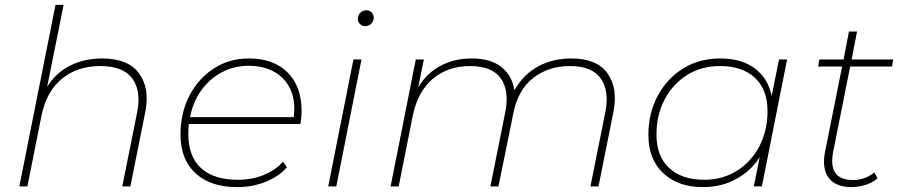

<svg xmlns="http://www.w3.org/2000/svg" viewBox="-20 -762 3690 785"><path d="M397 -523Q504 -523 548.5 -462Q593 -401 574 -304L513 0H480L541 -304Q558 -391 520.5 -441.5Q483 -492 390 -492Q296 -492 232.5 -439.5Q169 -387 149 -286L92 0H59L207 -742H240L173 -408Q211 -467 269 -495Q327 -523 397 -523Z M950 3Q841 3 779.5 -53.5Q718 -110 718 -212Q718 -301 754.5 -371Q791 -441 854 -482Q917 -523 998 -523Q1098 -523 1155.5 -466Q1213 -409 1213 -309Q1213 -282 1208 -255H752Q750 -234 750 -213Q750 -123 801.5 -75Q853 -27 953 -27Q1010 -27 1058 -46.5Q1106 -66 1137 -101L1153 -78Q1121 -41 1067 -19Q1013 3 950 3ZM757 -283H1181Q1189 -351 1167 -397.5Q1145 -444 1101 -468.5Q1057 -493 997 -493Q937 -493 887 -466.5Q837 -440 803 -392.5Q769 -345 757 -283Z M1322 0 1425 -519H1458L1355 0ZM1473 -655Q1460 -655 1451.5 -664Q1443 -673 1443 -685Q1443 -699 1453 -709.5Q1463 -720 1478 -720Q1491 -720 1499.5 -711Q1508 -702 1508 -690Q1508 -676 1498 -665.5Q1488 -655 1473 -655Z M2315 -523Q2421 -523 2464 -462Q2507 -401 2488 -304L2427 0H2394L2455 -304Q2472 -391 2436 -441.5Q2400 -492 2310 -492Q2223 -492 2160.5 -443.5Q2098 -395 2079 -300L2018 0H1985L2046 -304Q2063 -391 2027.5 -441.5Q1992 -492 1902 -492Q1811 -492 1749 -439.5Q1687 -387 1667 -286L1610 0H1577L1680 -519H1713L1690 -406Q1728 -466 1784 -494.5Q1840 -523 1908 -523Q1986 -523 2030 -488Q2074 -453 2083 -393Q2121 -459 2181 -491Q2241 -523 2315 -523Z M2854 3Q2752 3 2691.5 -54Q2631 -111 2631 -210Q2631 -299 2669 -370Q2707 -441 2773 -482Q2839 -523 2925 -523Q3012 -523 3066 -482.5Q3120 -442 3135 -370L3165 -519H3198L3095 0H3062L3086 -119Q3049 -62 2989 -29.5Q2929 3 2854 3ZM2860 -27Q2934 -27 2992.5 -63.5Q3051 -100 3084.5 -163.5Q3118 -227 3118 -308Q3118 -396 3066.5 -444Q3015 -492 2923 -492Q2848 -492 2789.5 -455.5Q2731 -419 2697.5 -355.5Q2664 -292 2664 -211Q2664 -124 2715.5 -75.5Q2767 -27 2860 -27Z M3461 3Q3397 3 3368.5 -34.5Q3340 -72 3353 -140L3423 -490H3325L3330 -519H3429L3451 -633H3484L3462 -519H3632L3627 -490H3456L3387 -144Q3363 -26 3467 -26Q3517 -26 3555 -57L3568 -33Q3546 -14 3517 -5.5Q3488 3 3461 3Z"/></svg>

Font: Montserrat ExtraLight
Style: Italic
Weight: 200
Italic angle: -11.3°
Designer: Julieta Ulanovsky
Foundry: Julieta Ulanovsky
Version: Version 9.000; ttfautohint (v1.8.4.7-5d5b)